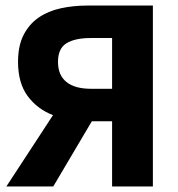

<svg xmlns="http://www.w3.org/2000/svg" viewBox="-20 -672 640 692"><path d="M384 0V-235H311L172 0H3L171 -257Q114 -279 79.5 -326Q45 -373 45 -449Q45 -507 65 -546Q85 -585 119 -608.5Q153 -632 198.5 -642Q244 -652 296 -652H531V0ZM308 -352H384V-535H308Q250 -535 219.5 -516Q189 -497 189 -449Q189 -401 219.5 -376.5Q250 -352 308 -352Z"/></svg>

Font: Source Code Pro
Style: Bold
Weight: 700
Monospace: yes
Designer: Paul D. Hunt, Teo Tuominen
Foundry: Adobe Systems Incorporated
Version: Version 2.030;PS 1.000;hotconv 16.6.51;makeotf.lib2.5.65220